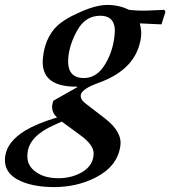

<svg xmlns="http://www.w3.org/2000/svg" viewBox="-101 -489 692 780"><path d="M571 -440 555 -390 467 -394Q475 -363 472 -340Q456 -209 301 -153Q231 -128 227 -103Q225 -85 246 -69L324 -9Q396 46 388 103Q377 187 286 233Q210 271 119 271Q81 271 47.5 265.5Q14 260 -14 248Q-89 216 -80 147Q-73 87 2 41Q49 13 131 -12Q108 -32 111 -61Q114 -80 118 -81L213 -135L212 -137Q58 -135 74 -259Q78 -294 89.5 -321.5Q101 -349 119 -371Q149 -406 214 -435Q286 -469 335 -469Q383 -469 423 -449Q459 -445 496 -446L567 -449ZM364 -342Q375 -425 306 -425Q245 -425 212 -364Q183 -312 177 -260Q167 -172 240 -172Q295 -172 329 -233Q357 -281 364 -342ZM279 142Q285 103 225 60L150 5L121 18Q18 63 11 132Q4 183 47 211Q81 235 137 235Q185 235 226 214Q275 188 279 142Z"/></svg>

Font: DG Didot
Style: Bold Italic
Weight: 700
Designer: David Gatwood, Takis Katsoulidis, and George D. Matthiopoulos
Foundry: David Gatwood
Version: Version 1.0